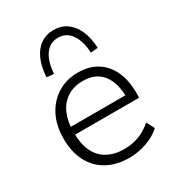

<svg xmlns="http://www.w3.org/2000/svg" viewBox="-179 -850 886 967"><g transform="rotate(-30 263.5 -366.5)"><path d="M291 8Q216 8 162 -22Q108 -52 79 -108Q50 -164 50 -241Q50 -317 79 -373.5Q108 -430 159.5 -462Q211 -494 278 -494Q343 -494 388.5 -465.5Q434 -437 458.5 -384.5Q483 -332 483 -258V-230H94V-275H445L429 -262Q429 -348 391 -396.5Q353 -445 279 -445Q224 -445 186 -419.5Q148 -394 129 -349.5Q110 -305 110 -247V-242Q110 -178 130.5 -133.5Q151 -89 192 -66Q233 -43 289 -43Q334 -43 373.5 -57Q413 -71 451 -104L475 -58Q443 -28 393 -10Q343 8 291 8ZM172 -548 130 -552Q134 -612 152.5 -654Q171 -696 203.5 -718.5Q236 -741 279 -741Q323 -741 355 -718.5Q387 -696 406 -654Q425 -612 428 -552L386 -548Q382 -618 354.5 -657Q327 -696 279 -696Q232 -696 204 -657Q176 -618 172 -548Z"/></g></svg>

Font: Nunito Sans 12pt ExtraLight Light
Style: Regular
Weight: 300
Version: Version 3.101;gftools[0.9.27]